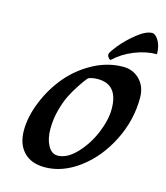

<svg xmlns="http://www.w3.org/2000/svg" viewBox="-130 -990 956 1104"><g transform="rotate(15 348.0 -438.0)"><path d="M696 -780Q631 -780 563 -752.5Q495 -725 447 -679Q440 -679 433 -688Q426 -697 426 -707.5Q426 -718 461.5 -762.5Q497 -807 549.5 -849Q602 -891 639 -891Q658 -891 677 -859.5Q696 -828 696 -780ZM294 -69Q350 -69 405.5 -127.5Q461 -186 493.5 -264.5Q526 -343 526 -408Q526 -554 405 -554Q385 -554 368 -550Q351 -546 348 -542.5Q345 -539 336 -528Q327 -517 303.5 -481.5Q280 -446 262 -409.5Q244 -373 229.5 -319Q215 -265 215 -206.5Q215 -148 236.5 -108.5Q258 -69 294 -69ZM240 15Q159 15 114.5 -31.5Q70 -78 70 -159.5Q70 -241 107 -332Q144 -423 205 -495.5Q266 -568 351.5 -614Q437 -660 528 -660Q588 -660 627.5 -619Q667 -578 667 -512Q667 -378 605 -255Q543 -132 444 -58.5Q345 15 240 15Z"/></g></svg>

Font: Clara
Style: Regular
Weight: 400
Designer: Proyecto DEMO
Foundry: Proyecto DEMO
Version: Version 1.002